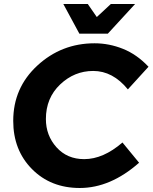

<svg xmlns="http://www.w3.org/2000/svg" viewBox="-20 -927 761 958"><path d="M518 -759H376L296 -907H418L463 -842L533 -907H654ZM378 11Q233 11 139.5 -83.5Q46 -178 46 -324Q46 -489 166.5 -600Q287 -711 452 -711Q524.5 -711 593.8 -683.2Q663 -655.5 721 -594L618 -481Q543 -573 445 -573Q351 -573 280 -505.5Q209 -438 209 -333Q209 -251 262 -192Q315 -133 400 -133Q495 -133 591 -216L674 -115Q531 11 378 11Z"/></svg>

Font: Argentum Sans SemiBold
Style: Italic
Weight: 600
Italic angle: -11°
Designer: Julieta Ulanovsky (font), Cristiano Sobral (main changes and remaster)
Foundry: Julieta Ulanovsky (font), Cristiano Sobral (main changes and remaster)
Version: Version 2.007;June 15, 2022;FontCreator 14.0.0.2814 64-bit; 